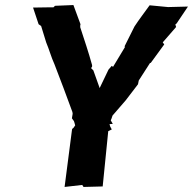

<svg xmlns="http://www.w3.org/2000/svg" viewBox="-20 -736 765 761"><path d="M375 -387 350 -457 341 -466 345 -472V-478C331 -529 314 -579 298 -628V-635L299 -640L271 -716L198 -713L192 -707H178L111 -706L133 -640L143 -633L163 -568C175 -540 183 -509 196 -481C220 -419 244 -355 267 -292L268 -285L265 -267L268 -263L273 -256L275 -250L278 -239L271 -229L266 -225L265 -219L236 5L306 -3L311 5L387 3L409 -216L423 -223L417 -234L414 -244L427 -245L419 -259L422 -266L426 -278L478 -338L527 -402L530 -417L575 -487L577 -486L631 -560L625 -568L678 -629L675 -639L680 -643L725 -710L647 -708H646L573 -715C553 -687 532 -660 513 -631L474 -553L475 -549L428 -471L423 -475L410 -460Z"/></svg>

Font: Asimov Print
Style: DIt
Weight: 250
Width: 0
Designer: Google
Version: Version 2.000980: 2014